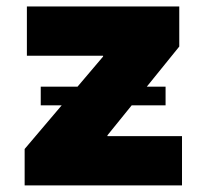

<svg xmlns="http://www.w3.org/2000/svg" viewBox="-20 -562 626 582"><path d="M54.7 0V-110.4L292.5 -390.6V-393.1H61.5V-542.5H523.4V-420.9L305.7 -151.9V-149.4H531.7V0ZM103.5 -242.7V-299.3H481.9V-242.7Z"/></svg>

Font: Inter 16pt Black
Style: Regular
Weight: 900
Version: Version 4.001;git-66647c0bb